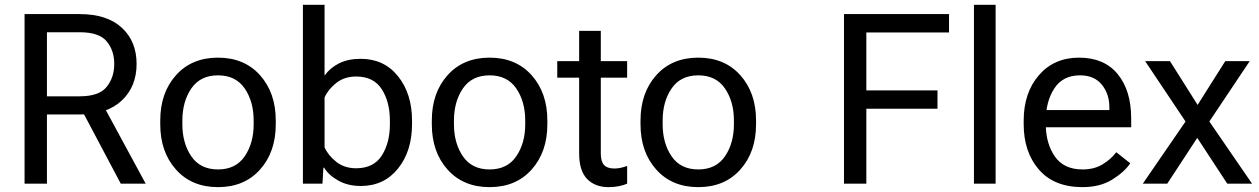

<svg xmlns="http://www.w3.org/2000/svg" viewBox="-20 -770 5279 805"><path d="M83 0H176.8V-290H314.5Q428.7 -290 490.7 -348.6Q552.7 -407.2 552.7 -502Q552.7 -596.7 490.7 -653.8Q428.7 -710.9 314.5 -710.9H83ZM176.8 -366.2V-634.8H314.5Q395.5 -634.8 427.2 -596.7Q459 -558.6 459 -502Q459 -445.3 427.2 -405.8Q395.5 -366.2 314.5 -366.2ZM486.3 0H590.8L405.3 -342.3L312.5 -328.1Z M651.9 -249Q651.9 -132.8 717.8 -59.1Q783.7 14.6 894 14.6Q1004.4 14.6 1070.3 -59.1Q1136.2 -132.8 1136.2 -249V-264.6Q1136.2 -380.9 1070.3 -454.6Q1004.4 -528.3 894 -528.3Q783.7 -528.3 717.8 -454.6Q651.9 -380.9 651.9 -264.6ZM744.6 -264.6Q744.6 -344.2 782.2 -399.2Q819.8 -454.1 894 -454.1Q968.3 -454.1 1005.9 -399.2Q1043.5 -344.2 1043.5 -264.6V-249Q1043.5 -169.4 1005.9 -114.5Q968.3 -59.6 894 -59.6Q819.8 -59.6 782.2 -114.5Q744.6 -169.4 744.6 -249Z M1250 0H1332L1335.9 -66.9H1338.9Q1358.4 -35.2 1398.7 -12.7Q1439 9.8 1492.7 9.8Q1590.3 9.8 1648.9 -63.5Q1707.5 -136.7 1707.5 -249V-264.6Q1707.5 -377 1648.9 -450.2Q1590.3 -523.4 1492.7 -523.4Q1439 -523.4 1401.1 -504.2Q1363.3 -484.9 1340.8 -453.1V-750H1250ZM1340.8 -152.3V-361.3Q1356 -395.5 1390.1 -422.4Q1424.3 -449.2 1473.1 -449.2Q1546.4 -449.2 1580.6 -396Q1614.7 -342.8 1614.7 -264.6V-249Q1614.7 -170.9 1580.6 -117.7Q1546.4 -64.5 1473.1 -64.5Q1424.3 -64.5 1390.1 -91.3Q1356 -118.2 1340.8 -152.3Z M1790.5 -249Q1790.5 -132.8 1856.4 -59.1Q1922.4 14.6 2032.7 14.6Q2143.1 14.6 2209 -59.1Q2274.9 -132.8 2274.9 -249V-264.6Q2274.9 -380.9 2209 -454.6Q2143.1 -528.3 2032.7 -528.3Q1922.4 -528.3 1856.4 -454.6Q1790.5 -380.9 1790.5 -264.6ZM1883.3 -264.6Q1883.3 -344.2 1920.9 -399.2Q1958.5 -454.1 2032.7 -454.1Q2106.9 -454.1 2144.5 -399.2Q2182.1 -344.2 2182.1 -264.6V-249Q2182.1 -169.4 2144.5 -114.5Q2106.9 -59.6 2032.7 -59.6Q1958.5 -59.6 1920.9 -114.5Q1883.3 -169.4 1883.3 -249Z M2316.4 -444.3H2609.4V-513.7H2316.4ZM2408.2 -127Q2408.2 -53.7 2441.7 -19.5Q2475.1 14.6 2531.2 14.6Q2555.7 14.6 2576.2 10.3Q2596.7 5.9 2609.4 0V-74.2Q2595.7 -69.3 2582.5 -66.4Q2569.3 -63.5 2555.7 -63.5Q2526.4 -63.5 2512.7 -78.1Q2499 -92.8 2499 -127V-640.6H2408.2V-486.3V-471.7Z M2665.5 -249Q2665.5 -132.8 2731.4 -59.1Q2797.4 14.6 2907.7 14.6Q3018.1 14.6 3084 -59.1Q3149.9 -132.8 3149.9 -249V-264.6Q3149.9 -380.9 3084 -454.6Q3018.1 -528.3 2907.7 -528.3Q2797.4 -528.3 2731.4 -454.6Q2665.5 -380.9 2665.5 -264.6ZM2758.3 -264.6Q2758.3 -344.2 2795.9 -399.2Q2833.5 -454.1 2907.7 -454.1Q2981.9 -454.1 3019.5 -399.2Q3057.1 -344.2 3057.1 -264.6V-249Q3057.1 -169.4 3019.5 -114.5Q2981.9 -59.6 2907.7 -59.6Q2833.5 -59.6 2795.9 -114.5Q2758.3 -169.4 2758.3 -249Z M3518.6 0H3612.3V-314H3910.6V-391.1H3612.3V-633.8H3959V-710.9H3518.6Z M4063.5 0H4154.3V-750H4063.5Z M4272 -249Q4272 -132.8 4335.7 -59.1Q4399.4 14.6 4519 14.6Q4592.3 14.6 4643.3 -17.1Q4694.3 -48.8 4718.8 -85.4L4660.2 -131.8Q4638.2 -102.5 4603 -81.1Q4567.9 -59.6 4519 -59.6Q4439.9 -59.6 4402.3 -114.5Q4364.7 -169.4 4364.7 -249V-264.6Q4364.7 -344.2 4400.4 -399.2Q4436 -454.1 4508.3 -454.1Q4567.9 -454.1 4599.6 -415Q4631.3 -376 4631.3 -320.3V-308.6H4327.6V-236.3H4722.7V-273.4Q4722.7 -390.6 4666 -459.5Q4609.4 -528.3 4504.4 -528.3Q4399.4 -528.3 4335.7 -454.6Q4272 -380.9 4272 -264.6Z M4771.5 0H4874L5028.8 -236.3H5034.2L5219.7 -513.7H5117.2L4972.2 -284.2H4966.8ZM4781.2 -513.7 4966.8 -236.3H4970.7L5125.5 0H5229.5L5034.2 -284.2H5030.3L4885.3 -513.7Z"/></svg>

Font: Roboto Flex
Style: Regular
Weight: 400
Designer: Berlow after Robertson
Foundry: Google
Version: Version 3.200;gftools[0.9.32]